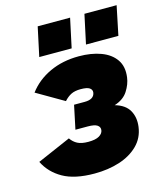

<svg xmlns="http://www.w3.org/2000/svg" viewBox="-131 -801 756 893"><g transform="rotate(-15 247.0 -355.0)"><path d="M214 10Q119 10 62.5 -22Q6 -54 -21 -109L140 -179Q153 -160 172 -150Q191 -140 224 -140Q259 -140 276.5 -150.5Q294 -161 296 -177Q298 -192 285 -201Q272 -210 239 -210H180L204 -324H255Q300 -324 305 -355Q307 -369 295 -377.5Q283 -386 252 -386Q224 -386 206 -377Q188 -368 172 -350L41 -426Q80 -478 142.5 -507Q205 -536 283 -536Q343 -536 389 -519Q435 -502 458.5 -468Q482 -434 475 -383Q471 -351 450.5 -319Q430 -287 386 -273Q435 -259 454 -225.5Q473 -192 467 -147Q460 -95 424.5 -60Q389 -25 334.5 -7.5Q280 10 214 10ZM105 -580 135 -720H291L261 -580ZM330 -580 360 -720H515L486 -580Z"/></g></svg>

Font: Raleway Black
Style: Italic
Weight: 900
Italic angle: -12°
Designer: Matt McInerney, Pablo Impallari, Rodrigo Fuenzalida
Foundry: Matt McInerney, Pablo Impallari, Rodrigo Fuenzalida
Version: Version 4.101;RELEASE